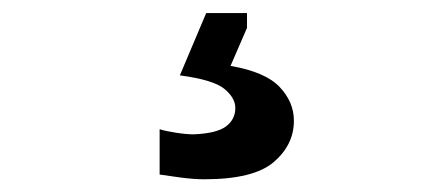

<svg xmlns="http://www.w3.org/2000/svg" viewBox="-20 -43 685 296"><path d="M294.9 233.4Q278.8 233.4 258.5 230.7Q238.3 228 226.1 226.1V156.2Q235.4 159.2 251.2 161.6Q267.1 164.1 278.8 164.1Q314 162.6 328.4 151.9Q342.8 141.1 342.8 123.5Q342.8 107.9 325.9 94Q309.1 80.1 257.3 73.2L297.9 -22.9H360.8V0L335.4 58.6Q389.2 67.9 411.1 91.1Q433.1 114.3 433.1 143.1Q433.1 180.2 402.1 206.8Q371.1 233.4 294.9 233.4Z"/></svg>

Font: Pinar DS4-Medium
Style: Regular
Weight: 500
Designer: Amin Abedi
Version: Version 2.000